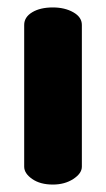

<svg xmlns="http://www.w3.org/2000/svg" viewBox="-20 -496 284 516"><path d="M122 0Q88 0 66.5 -15Q45 -30 45 -48V-429Q45 -450 66.5 -463Q88 -476 122 -476Q154 -476 177 -463Q200 -450 200 -429V-48Q200 -30 177 -15Q154 0 122 0Z"/></svg>

Font: Dosis ExtraLight ExtraBold
Style: Regular
Weight: 800
Version: Version 3.001; ttfautohint (v1.8.2)